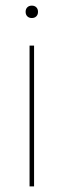

<svg xmlns="http://www.w3.org/2000/svg" viewBox="-20 -662 226 682"><path d="M71 -620Q71 -630 77 -636Q83 -642 93 -642Q103 -642 109 -636Q115 -630 115 -620Q115 -610 109 -604Q103 -598 93 -598Q83 -598 77 -604Q71 -610 71 -620ZM101 0H85V-500H101Z"/></svg>

Font: Work Sans Hairline
Style: Regular
Weight: 400
Designer: Wei Huang
Foundry: Wei Huang
Version: Version 1.032